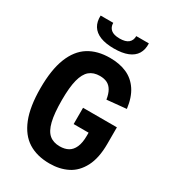

<svg xmlns="http://www.w3.org/2000/svg" viewBox="-224 -1058 1067 1188"><g transform="rotate(30 310.0 -463.5)"><path d="M570.6 -390.7V-272.8Q570.6 -171.4 537.4 -107.8Q504.2 -44.2 448.4 -16.1Q392.5 12 320.7 12Q230.5 12 168.3 -27.1Q106.2 -66.2 73 -149.8Q39.8 -233.3 39.8 -364.9Q39.8 -496.5 72.9 -580.1Q106.1 -663.7 168.2 -702.8Q230.3 -741.9 320.5 -741.9Q389.1 -741.9 440.4 -719.1Q491.8 -696.3 524.6 -647.1Q557.4 -597.8 567.2 -520.1L428.9 -506.6Q422.8 -545.2 409 -568.8Q395.2 -592.5 373.7 -603.2Q352.2 -613.8 321.7 -613.8Q276.2 -613.8 247.7 -589.8Q219.2 -565.7 205.3 -511.9Q191.4 -458.1 191.4 -367.6Q191.4 -271.6 205.3 -215.7Q219.2 -159.8 247.8 -135.8Q276.4 -111.7 322.5 -111.7Q357.7 -111.7 382.6 -125.5Q407.6 -139.4 421.5 -170.8Q435.5 -202.1 435.5 -253.1V-309.1L472.7 -274.4H328.8V-390.7ZM310 -874.8Q352.1 -874.8 372.2 -891.8Q392.2 -908.9 392.2 -939.4H482.2Q484.3 -895.6 465.7 -865.2Q447 -834.9 407.9 -819.2Q368.8 -803.6 310 -803.6Q251.2 -803.6 212.1 -819.2Q173 -834.9 154.3 -865.2Q135.7 -895.6 137.8 -939.4H227.8Q227.8 -908.9 247.8 -891.8Q267.9 -874.8 310 -874.8Z"/></g></svg>

Font: Monaspace Neon Var
Style: Regular
Weight: 400
Designer: Riley Cran and the Lettermatic Team
Version: Version 1.000 (Monaspace Neon Var)